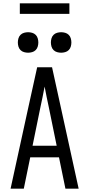

<svg xmlns="http://www.w3.org/2000/svg" viewBox="-20 -1142 540 1162"><path d="M44 0 151 -490 205 -735H295L456 0H376L337 -190H163L124 0ZM177 -260H323L276 -490Q269 -522 262.5 -554Q256 -586 250 -618Q244 -586 237.5 -554Q231 -522 224 -490ZM350 -823Q338 -823 325.5 -826.5Q313 -830 304 -839Q295 -848 291.5 -860.5Q288 -873 288 -885Q288 -897 291.5 -909.5Q295 -922 304 -931Q313 -940 325.5 -943.5Q338 -947 350 -947Q362 -947 374.5 -943.5Q387 -940 396 -931Q405 -922 408.5 -909.5Q412 -897 412 -885Q412 -873 408.5 -860.5Q405 -848 396 -839Q387 -830 374.5 -826.5Q362 -823 350 -823ZM150 -823Q138 -823 125.5 -826.5Q113 -830 104 -839Q95 -848 91.5 -860.5Q88 -873 88 -885Q88 -897 91.5 -909.5Q95 -922 104 -931Q113 -940 125.5 -943.5Q138 -947 150 -947Q162 -947 174.5 -943.5Q187 -940 196 -931Q205 -922 208.5 -909.5Q212 -897 212 -885Q212 -873 208.5 -860.5Q205 -848 196 -839Q187 -830 174.5 -826.5Q162 -823 150 -823ZM400 -1058H100V-1122H400Z"/></svg>

Font: HulyMono
Style: Regular
Weight: 400
Monospace: yes
Designer: Belleve Invis
Foundry: Belleve Invis
Version: Version 33.2.5; ttfautohint (v1.8.4)